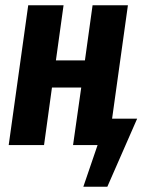

<svg xmlns="http://www.w3.org/2000/svg" viewBox="-20 -550 564 728"><path d="M500 -100 387 158H296L350 0H257L288 -218H177L147 0H13L87 -530H221L192 -321H302L331 -530H465L405 -100Z"/></svg>

Font: Fira Sans Compressed SemiBold
Style: Italic
Weight: 600
Width: 1
Italic angle: -8°
Designer: bBox Type GmbH & Carrois Corporate GbR & Edenspiekermann AG
Foundry: bBox Type GmbH & Carrois Corporate GbR & Edenspiekermann AG
Version: Version 4.301